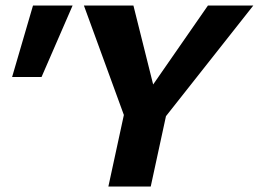

<svg xmlns="http://www.w3.org/2000/svg" viewBox="-20 -678 941 698"><path d="M556 -221 489 -302 736 -658H901ZM374 0 442 -314H596L528 0ZM442 -228 285 -658H465L554 -302ZM131 -398H24L100 -658H244Z"/></svg>

Font: Ysabeau Infant ExtraBold
Style: Italic
Weight: 800
Italic angle: -12°
Designer: Christian Thalmann (Catharsis Fonts)
Version: Version 2.001;gftools[0.9.30]; featfreeze: ss01,ss02,lnum